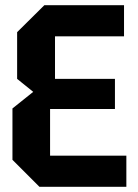

<svg xmlns="http://www.w3.org/2000/svg" viewBox="-20 -720 531 740"><path d="M132 0 28 -104V-302L108 -366L46 -416V-596L151 -700H458V-580H192V-416H423V-300H173V-120H467V0Z"/></svg>

Font: Tektur SemiCondensed SemiBold
Style: Regular
Weight: 600
Width: 4
Designer: Adam Jagosz
Foundry: Adam Jagosz
Version: Version 1.005;gftools[0.9.30]